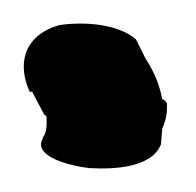

<svg xmlns="http://www.w3.org/2000/svg" viewBox="-20 -745 164 161"><path d="M5 -668H7L17 -649C18 -648 19 -648 19 -647C19 -645 20 -634 16 -630V-629C7 -614 38 -606 55 -604H56C75 -603 107 -604 115 -624L116 -637C118 -641 120 -648 120 -654V-658C120 -658 120 -660 116 -662C114 -672 111 -682 102 -696L94 -712C79 -725 51 -727 30 -724C-2 -715 -5 -689 5 -668Z"/></svg>

Font: Stray Cat
Style: ExBlkCn
Weight: 1000
Version: Version 1.0